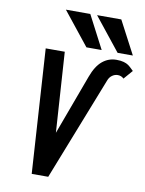

<svg xmlns="http://www.w3.org/2000/svg" viewBox="-103 -1045 844 1116"><g transform="rotate(10 319.0 -487.0)"><path d="M229.5 -732.5 260.5 -259.5 391.5 -614Q415 -678.5 451.2 -708.5Q487.5 -738.5 534 -738.5Q560 -738.5 577.2 -733.5Q594.5 -728.5 604.8 -721.2Q615 -714 628 -701L638.5 -691L592.5 -638Q578 -652.5 557 -652.5Q539 -652.5 523.5 -641.2Q508 -630 501 -610.5L261 0H163.5L117 -732.5ZM193.5 -974.5H337.5L439 -779.5H349ZM377.5 -974.5H520.5L623 -779.5H533Z"/></g></svg>

Font: JuliaMono SemiBoldItalic
Style: Regular
Weight: 600
Italic angle: -9°
Monospace: yes
Designer: cormullion
Foundry: corm
Version: Version 0.049; ttfautohint (v1.8.4)